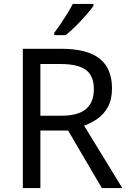

<svg xmlns="http://www.w3.org/2000/svg" viewBox="-20 -964 662 984"><path d="M294 -714Q427 -714 490.5 -663.5Q554 -613 554 -511Q554 -454 533 -416Q512 -378 479.5 -355.5Q447 -333 411 -320L607 0H502L329 -295H187V0H97V-714ZM289 -636H187V-371H294Q381 -371 421 -405.5Q461 -440 461 -507Q461 -577 419 -606.5Q377 -636 289 -636ZM459 -934Q447 -916 422 -887.5Q397 -859 368.5 -830.5Q340 -802 316 -784H258V-796Q273 -815 290.5 -841Q308 -867 325 -894.5Q342 -922 353 -944H459Z"/></svg>

Font: Go Noto Current
Style: Regular
Weight: 400
Designer: Monotype Design Team
Foundry: Monotype Imaging Inc.
Version: Version 2.007; ttfautohint (v1.8) -l 8 -r 50 -G 200 -x 14 -D